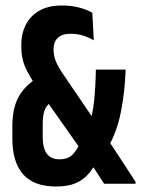

<svg xmlns="http://www.w3.org/2000/svg" viewBox="-20 -669 514 699"><path d="M359 0Q352 -11 342.5 -25.8Q333 -40.5 322.5 -56.2Q312 -72 302.8 -86.2Q293.5 -100.5 286.5 -110L274.5 -124L131.5 -327.5L113 -354Q86 -392.5 71.8 -424.8Q57.5 -457 57.5 -499.5V-503.5Q57.5 -570.5 96.2 -609.8Q135 -649 204.5 -649Q241.5 -649 269.5 -641.2Q297.5 -633.5 316 -622.5L321.5 -522Q305.5 -532 284.2 -539Q263 -546 236.5 -546Q205.5 -546 190.2 -531Q175 -516 175 -491V-488.5Q175 -467 183 -446.8Q191 -426.5 210.5 -398L330.5 -221.5L350.5 -193Q361.5 -176.5 373.8 -158.8Q386 -141 398.2 -122.5Q410.5 -104 423 -84.5Q435.5 -65 448.2 -45.8Q461 -26.5 473.5 -7V0ZM184 10Q103 10 64 -34.5Q25 -79 25 -164V-210Q25 -269 44 -309Q63 -349 108.5 -381L166.5 -298.5Q147 -283.5 141.2 -264.5Q135.5 -245.5 135.5 -216V-170Q135.5 -130 150.5 -109.5Q165.5 -89 196.5 -89Q227.5 -89 245 -107Q262.5 -125 273.5 -155.5L303 -208.5Q317.5 -251 322.8 -303.2Q328 -355.5 329 -415.5H437.5Q434.5 -334 420.2 -261.8Q406 -189.5 374.5 -135L338.5 -93.5Q322.5 -60 303 -37Q283.5 -14 255.2 -2Q227 10 184 10Z"/></svg>

Font: Anek Tamil Condensed SemiBold
Style: Regular
Weight: 600
Width: 3
Designer: Aadarsh Rajan (Tamil), Yesha Goshar (Latin)
Foundry: Ek Type
Version: Version 1.003